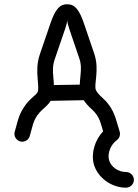

<svg xmlns="http://www.w3.org/2000/svg" viewBox="-20 -661 645 897"><path d="M119.1 -25.9 133.8 -79.1C143.6 -112.3 161.6 -133.8 178.2 -148.9C192.9 -161.6 207 -174.3 216.8 -189.9L371.1 -192.9C380.9 -177.7 394 -164.1 408.7 -150.4C424.8 -136.2 440.4 -117.7 450.7 -84.5L461.9 -47.4C425.3 -9.3 404.3 51.8 418 105C435.1 168.5 501 216.3 568.8 215.8C588.9 215.8 605.5 199.2 605.5 179.2C605.5 159.2 588.9 142.6 568.8 142.6C532.2 143.1 497.6 117.7 489.3 86.4C481 54.7 497.6 14.2 525.4 -5.9C530.8 -9.8 536.1 -16.6 538.6 -23.4C540 -27.3 540.5 -31.2 540.5 -35.6C540.5 -39.6 540 -43 539.1 -46.4L521 -106C504.9 -157.7 478.5 -186.5 457.5 -205.1C441.4 -219.7 430.2 -232.9 427.2 -242.7C423.3 -255.9 426.8 -274.4 429.7 -306.6C432.1 -334.5 433.6 -370.1 420.9 -408.2L374 -546.4C350.1 -617.7 329.1 -641.1 293.9 -641.1C261.7 -641.1 240.2 -623.5 215.3 -550.8L166 -406.7C151.4 -363.8 153.3 -325.2 155.8 -295.9C158.2 -266.1 160.6 -245.6 156.2 -231.9C153.8 -224.6 144.5 -216.8 129.4 -203.6C106.9 -183.6 78.1 -149.4 63.5 -98.6L48.8 -45.4C47.9 -42 47.4 -39.1 47.4 -35.6C47.4 -15.6 64 1 84 1C101.1 1 114.7 -10.3 119.1 -25.9ZM229 -301.8C226.6 -330.1 225.6 -355 235.4 -383.3L284.7 -527.3C298.8 -568.8 291.5 -567.9 293.9 -567.9C295.4 -567.9 290 -566.4 304.7 -522.9L351.6 -384.8C359.4 -361.3 358.9 -338.4 356.4 -312.5C355.5 -298.3 353 -281.7 352.5 -265.6L231.9 -263.7C231.4 -276.9 230 -290 229 -301.8Z"/></svg>

Font: Velvelyne
Style: Regular
Weight: 400
Designer: Manon Van der Borght et Mariel Nils
Foundry: Velvetyne
Version: Version 1.070;Glyphs 3.3.1 (3343)